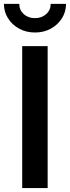

<svg xmlns="http://www.w3.org/2000/svg" viewBox="-43 -964 358 984"><path d="M201.2 -727.5V0H70.8V-727.5ZM136.2 -797.4Q91.3 -797.4 55.4 -816.9Q19.5 -836.4 -1.7 -869.9Q-22.9 -903.3 -22.9 -944.3H55.7Q55.7 -912.6 78.4 -891.8Q101.1 -871.1 136.2 -871.1Q170.9 -871.1 193.8 -891.8Q216.8 -912.6 216.8 -944.3H295.4Q295.4 -903.3 274.4 -870.1Q253.4 -836.9 217.5 -817.1Q181.6 -797.4 136.2 -797.4Z"/></svg>

Font: Inter 17pt SemiBold
Style: Regular
Weight: 600
Version: Version 4.001;git-66647c0bb